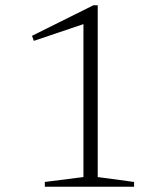

<svg xmlns="http://www.w3.org/2000/svg" viewBox="-20 -706 606 726"><path d="M295.5 -36.5V-640.5L312.5 -620.5L108 -551.5L101 -570.5L333 -686H349.5V-36.5L487 -18V0H149.5V-18Z"/></svg>

Font: Newsreader 16pt 16pt Light
Style: Regular
Weight: 300
Version: Version 1.003